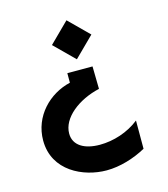

<svg xmlns="http://www.w3.org/2000/svg" viewBox="-110 -571 800 913"><g transform="rotate(-15 290.0 -114.5)"><path d="M498 201V62C443 106 370 129 303 129C228 129 175 99 175 40C175 -37 262 -105 367 -129L365 -240H241V-193C137 -169 47 -80 47 40C47 190 189 255 303 255C369 255 440 233 498 201ZM205 -388 302 -292 399 -388 302 -484Z"/></g></svg>

Font: KT Kiyosuna Sans Bold
Style: Regular
Weight: 700
Designer: [Zen Kaku Gothic] Yoshimichi Ohira
Version: Version 1.010;Glyphs 3.1.2 (3151)